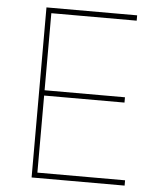

<svg xmlns="http://www.w3.org/2000/svg" viewBox="-52 -773 688 818"><g transform="rotate(5 292.0 -363.5)"><path d="M511.4 0H113.6V-727.3H501.4V-704.5H136.4V-375H480.1V-352.3H136.4V-22.7H511.4Z"/></g></svg>

Font: Linik Sans Thin
Style: Regular
Weight: 100
Designer: Fonts by Rasmus Andersson / Changes by Cristiano Sobral with parts from Marc Monis
Foundry: rsms
Version: Version 3.020; ttfautohint (v1.6)